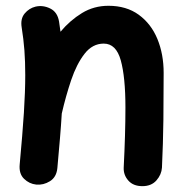

<svg xmlns="http://www.w3.org/2000/svg" viewBox="-20 -573 629 657"><path d="M47.4 -10.3Q57.1 -114.7 61.8 -187.7Q66.4 -260.7 66.4 -315.9Q66.4 -362.3 63.5 -401.1Q60.5 -439.9 54.2 -479Q49.3 -508.8 64.5 -526.9Q79.6 -544.9 101.6 -550.3Q127 -556.2 151.9 -543.9Q176.8 -531.7 182.1 -499Q185.1 -481 187 -464.4Q219.7 -503.4 260.5 -528.3Q301.3 -553.2 351.1 -553.2Q412.6 -553.2 454.8 -522.5Q497.1 -491.7 518.6 -439.7Q540 -387.7 540 -323.7Q540 -245.6 539.1 -163.6Q538.1 -81.5 534.2 0.5Q532.7 24.4 515.4 44.2Q498 64 467.3 64Q436 64 419.2 44.9Q402.3 25.9 403.3 0.5Q406.2 -57.6 407.7 -108.2Q409.2 -158.7 409.2 -205.6Q409.2 -309.1 393.3 -366.5Q377.4 -423.8 335 -423.8Q296.4 -423.8 269.3 -388.9Q242.2 -354 223.6 -299.1Q205.1 -244.1 191.4 -184.6Q189 -144.5 185.1 -98.4Q181.2 -52.2 176.3 2Q173.3 33.2 150.9 47.1Q128.4 61 104 58.6Q80.1 56.2 62.3 38.8Q44.4 21.5 47.4 -10.3Z"/></svg>

Font: Mikhak-FD Bold
Style: Regular
Weight: 700
Designer: Amin Abedi
Version: Version 3.3